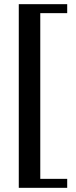

<svg xmlns="http://www.w3.org/2000/svg" viewBox="-20 -700 365 920"><path d="M70 200V-680H302V-637H173V157H302V200Z"/></svg>

Font: El Messiri SemiBold
Style: Regular
Weight: 600
Designer: Mohamed Gaber
Foundry: Kief Type Foundry
Version: Version 2.020; ttfautohint (v1.8.3)